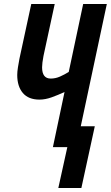

<svg xmlns="http://www.w3.org/2000/svg" viewBox="-20 -734 553 958"><path d="M386 204 453 -104H383L513 -714H395L323 -375Q302 -362 279.5 -352Q257 -342 233 -342Q190 -342 190 -398Q190 -418 197 -455L253 -714H136L77 -441Q73 -420 69.5 -398Q66 -376 66 -360Q66 -303 94 -270Q122 -237 177 -237Q206 -237 238 -248.5Q270 -260 302 -275L244 0H316L271 204Z"/></svg>

Font: Noto Sans Display Condensed
Style: Bold Italic
Weight: 700
Width: 3
Designer: Monotype Design team
Foundry: Monotype Imaging Inc.
Version: 1.000